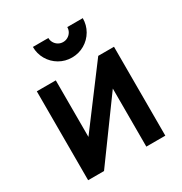

<svg xmlns="http://www.w3.org/2000/svg" viewBox="-175 -881 957 1010"><g transform="rotate(-30 304.0 -376.0)"><path d="M319.5 -601Q278.1 -601 243.3 -621.2Q208.5 -641.5 188.2 -676.3Q168 -711.1 168 -752.5H262Q262 -736.7 269.8 -723.6Q277.5 -710.5 290.6 -702.8Q303.7 -695 319.5 -695Q335.4 -695 348.5 -702.8Q361.6 -710.5 369.3 -723.6Q377 -736.7 377 -752.5H471Q471 -711.1 450.8 -676.3Q430.5 -641.5 395.7 -621.2Q360.9 -601 319.5 -601ZM538 -540V0H422.7V-352.7L165.7 0H69.2V-540H184.5V-196.5L442.3 -540Z"/></g></svg>

Font: Manrope
Style: Regular
Weight: 400
Designer: Mikhail Sharanda
Foundry: Mikhail Sharanda
Version: Version 4.503